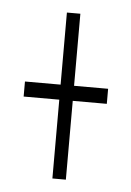

<svg xmlns="http://www.w3.org/2000/svg" viewBox="-39 -555 329 483"><g transform="rotate(5 125.0 -313.5)"><path d="M111 -104V-303H21V-341H111V-523H145V-341H231V-303H145V-104Z"/></g></svg>

Font: Inconsolata UltraCondensed Light
Style: Regular
Weight: 300
Width: 1
Monospace: yes
Designer: Raph Levien, Cyreal, Brenton Simpson
Foundry: Raph Levien, Cyreal, Google
Version: Version 3.001; ttfautohint (v1.8.2.53-6de2)